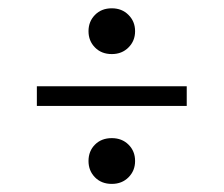

<svg xmlns="http://www.w3.org/2000/svg" viewBox="-20 -462 552 474"><path d="M256 -121Q281 -121 297.2 -105Q313.5 -89 313.5 -64.5Q313.5 -40.5 297.2 -24.2Q281 -8 256 -8Q230.5 -8 214.5 -24.2Q198.5 -40.5 198.5 -64.5Q198.5 -89 214.5 -105Q230.5 -121 256 -121ZM256 -441.5Q281 -441.5 297.2 -425.2Q313.5 -409 313.5 -385Q313.5 -361 297.2 -344.8Q281 -328.5 256 -328.5Q230.5 -328.5 214.5 -344.8Q198.5 -361 198.5 -385Q198.5 -409 214.5 -425.2Q230.5 -441.5 256 -441.5ZM71 -249H441V-200.5H71Z"/></svg>

Font: Newsreader 16pt 16pt
Style: Regular
Weight: 400
Version: Version 1.003